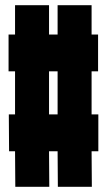

<svg xmlns="http://www.w3.org/2000/svg" viewBox="-20 -720 415 740"><path d="M333 -700H202V-587H169V-700H38V-587H13V-445H38V-279H14L15 -137H38L39 0H170L169 -137H202L203 0H334L333 -137H359V-279H333V-445H358V-587H333ZM169 -445H202V-279H169Z"/></svg>

Font: Queering Heavy
Style: Bold
Weight: 900
Designer: Adam Naccarato
Foundry: adamnac
Version: Version 2.000;hotconv 1.0.109;makeotfexe 2.5.65596